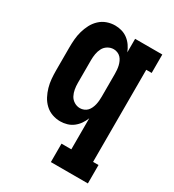

<svg xmlns="http://www.w3.org/2000/svg" viewBox="-180 -641 859 948"><g transform="rotate(30 250.0 -166.5)"><path d="M258 205V100H314V-77Q307 -59 296 -43Q285 -27 269.5 -15Q254 -3 235 2.5Q216 8 197 8Q173 8 150.5 0Q128 -8 110.5 -24.5Q93 -41 82 -62Q71 -83 64.5 -106Q58 -129 56 -152.5Q54 -176 54 -200V-330Q54 -354 56 -377.5Q58 -401 64.5 -424Q71 -447 82 -468Q93 -489 110.5 -505.5Q128 -522 150.5 -530Q173 -538 197 -538Q216 -538 235 -532.5Q254 -527 269.5 -515Q285 -503 296 -487Q307 -471 314 -453V-530H469V-425H438V100H469V205ZM249 -97Q260 -97 271 -101.5Q282 -106 289.5 -114Q297 -122 302 -133Q307 -144 309.5 -155Q312 -166 313 -177.5Q314 -189 314 -200V-330Q314 -341 313 -352.5Q312 -364 309.5 -375Q307 -386 302 -397Q297 -408 289.5 -416Q282 -424 271 -428.5Q260 -433 249 -433Q231 -433 215.5 -423.5Q200 -414 192 -398.5Q184 -383 181 -365.5Q178 -348 178 -330V-200Q178 -182 181 -164.5Q184 -147 192 -131.5Q200 -116 215.5 -106.5Q231 -97 249 -97Z"/></g></svg>

Font: Iosevka Slab Extrabold
Style: Regular
Weight: 800
Monospace: yes
Designer: Belleve Invis
Foundry: Belleve Invis
Version: Version 11.1.1; ttfautohint (v1.8.3)